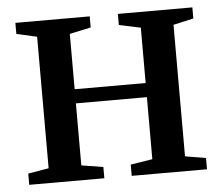

<svg xmlns="http://www.w3.org/2000/svg" viewBox="-44 -581 727 629"><g transform="rotate(-5 320.0 -266.0)"><path d="M27.5 0V-37L95.5 -48.5V-481L28.5 -496V-532.5H273V-496L203 -481V-299H436.5V-481L365.5 -496V-532.5H610.5V-496L544 -481V-48.5L612 -37V0H364.5V-37L436.5 -48.5V-252.5H203V-48.5L274.5 -37V0Z"/></g></svg>

Font: Merriweather 72pt Medium
Style: Regular
Weight: 500
Version: Version 2.100